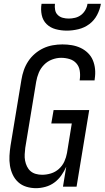

<svg xmlns="http://www.w3.org/2000/svg" viewBox="-20 -975 547 1003"><path d="M168 8Q142 8 117.5 0.5Q93 -7 75 -23.5Q57 -40 46.5 -62.5Q36 -85 32 -110Q28 -135 29.5 -161.5Q31 -188 35 -214L92 -559Q96 -584 104.5 -608.5Q113 -633 127.5 -655Q142 -677 162.5 -694.5Q183 -712 206.5 -723Q230 -734 255.5 -738.5Q281 -743 306 -743Q331 -743 355 -739Q379 -735 400.5 -725Q422 -715 439 -698.5Q456 -682 465 -660.5Q474 -639 476.5 -614.5Q479 -590 475 -564L474 -555H396L397 -561Q400 -584 396.5 -606Q393 -628 379 -644Q365 -660 343.5 -666.5Q322 -673 299 -673Q276 -673 252 -664Q228 -655 210 -636.5Q192 -618 182.5 -595Q173 -572 169 -548L112 -203Q110 -186 109 -169Q108 -152 111 -136Q114 -120 121 -105.5Q128 -91 139.5 -81Q151 -71 167 -66.5Q183 -62 200 -62Q223 -62 246 -69Q269 -76 287.5 -92.5Q306 -109 316 -131Q326 -153 330 -176L355 -330H248L260 -400H446L380 0H309L326 -104Q316 -81 300.5 -59Q285 -37 264 -21.5Q243 -6 217.5 1Q192 8 168 8ZM329 -815Q299 -815 271 -822.5Q243 -830 223.5 -849Q204 -868 198 -896.5Q192 -925 197 -955H267Q265 -939 268 -923Q271 -907 282 -896.5Q293 -886 308 -882Q323 -878 339 -878Q355 -878 372 -882Q389 -886 403 -896.5Q417 -907 426 -923Q435 -939 437 -955H507Q502 -925 487 -896.5Q472 -868 446.5 -849Q421 -830 390 -822.5Q359 -815 329 -815Z"/></svg>

Font: Iosevka Term Curly Oblique
Style: Regular
Weight: 400
Italic angle: -9°
Designer: Belleve Invis
Foundry: Belleve Invis
Version: Version 32.3.0